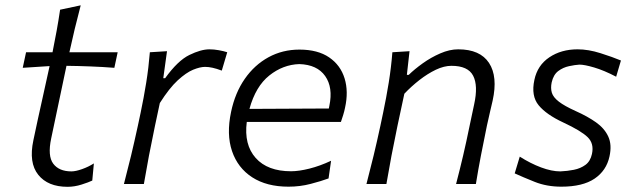

<svg xmlns="http://www.w3.org/2000/svg" viewBox="-20 -692 2390 722"><path d="M234 10.5Q160 10.5 123.8 -34.8Q87.5 -80 105.5 -164.5Q122.5 -245.5 138.2 -315.2Q154 -385 166.5 -443.5L65.5 -437L78 -495.5H177.5Q186 -538 193 -576.2Q200 -614.5 206 -655.5L283.5 -672Q270.5 -622.5 261 -583Q251.5 -543.5 241 -495.5H422.5L410 -437Q365.5 -440.5 320 -442.2Q274.5 -444 230 -444.5L172.5 -171.5Q158.5 -105.5 180.2 -76.5Q202 -47.5 248.5 -47.5Q264.5 -47.5 288.5 -56Q312.5 -64.5 333 -77.5L327 -13Q313.5 -6.5 286.8 2Q260 10.5 234 10.5Z M446 0Q460.5 -55.5 472.8 -106.5Q485 -157.5 498.5 -219.5L509 -269Q520.5 -323.5 529.8 -381Q539 -438.5 543.5 -495.5L608 -499.5L594 -398H601Q648.5 -464 692 -485.2Q735.5 -506.5 767.5 -506.5Q784.5 -506.5 802.8 -503.2Q821 -500 834.5 -495.5L814 -426.5Q794 -434 779.2 -437.2Q764.5 -440.5 751 -440.5Q732.5 -440.5 706.2 -429.8Q680 -419 648.2 -389.8Q616.5 -360.5 581 -304.5L562.5 -217.5Q550 -158 540.2 -106.8Q530.5 -55.5 521 0Z M1065 10Q983 10 928.5 -25.2Q874 -60.5 852.5 -123.8Q831 -187 849 -271.5Q864 -343 900.5 -395.5Q937 -448 989.8 -476.8Q1042.5 -505.5 1106 -505.5Q1175 -505.5 1217.8 -476.2Q1260.5 -447 1275.8 -397.2Q1291 -347.5 1277.5 -287Q1275 -274 1270.5 -259.5Q1266 -245 1262 -233.5H908Q897 -148 941.5 -98Q986 -48 1074.5 -48Q1104 -48 1143.8 -58Q1183.5 -68 1225 -87.5L1215.5 -21Q1188.5 -11 1148.2 -0.5Q1108 10 1065 10ZM1105.5 -451Q1044 -449 992.8 -408.2Q941.5 -367.5 918 -282.5L1216.5 -284Q1217.5 -289.5 1218.5 -294Q1233 -363 1202.8 -406Q1172.5 -449 1105.5 -451Z M1358 0Q1372.5 -55.5 1385 -107.2Q1397.5 -159 1410.5 -219.5L1421 -269.5Q1432.5 -324 1441.8 -381.2Q1451 -438.5 1455.5 -495.5L1520 -499.5L1510 -410.5H1517Q1538.5 -431.5 1569.5 -453.8Q1600.5 -476 1635.5 -491.2Q1670.5 -506.5 1703 -506.5Q1785.5 -506.5 1819 -455.2Q1852.5 -404 1832.5 -313.5Q1828 -293 1822.5 -270.5Q1817 -248 1811 -219.5Q1798.5 -159 1788.5 -107.2Q1778.5 -55.5 1769.5 0H1695Q1709.5 -55.5 1721.5 -106.8Q1733.5 -158 1745.5 -217L1763 -299.5Q1778.5 -370 1759.2 -407.2Q1740 -444.5 1677.5 -444.5Q1650 -444.5 1619 -429.8Q1588 -415 1557.2 -391Q1526.5 -367 1500.5 -339.5L1474.5 -218Q1462 -158 1452.2 -106.8Q1442.5 -55.5 1433 0Z M2091 10Q2036 10 1991 -8Q1946 -26 1915.5 -40L1934.5 -103Q1974.5 -77.5 2014.5 -62.5Q2054.5 -47.5 2087 -47.5Q2113 -48.5 2138 -53.5Q2163 -58.5 2181.5 -72Q2200 -85.5 2206 -113Q2214.5 -152 2190 -176Q2165.5 -200 2098 -231.5Q2034.5 -261 2005.5 -296.2Q1976.5 -331.5 1989.5 -391.5Q2001 -446.5 2045.8 -476.5Q2090.5 -506.5 2152 -506.5Q2192.5 -506.5 2238.2 -492Q2284 -477.5 2315 -464.5L2297 -403.5Q2251 -427.5 2214.5 -438.2Q2178 -449 2159 -449Q2142 -448 2119.8 -443.2Q2097.5 -438.5 2079.2 -424.8Q2061 -411 2054.5 -382Q2050 -360.5 2055.2 -343.2Q2060.5 -326 2081.5 -309.8Q2102.5 -293.5 2144.5 -274.5Q2189.5 -254.5 2221.5 -231.8Q2253.5 -209 2267.5 -178.2Q2281.5 -147.5 2272 -104Q2260.5 -50.5 2215.8 -20.2Q2171 10 2091 10Z"/></svg>

Font: Commissioner Flair Light
Style: Italic
Weight: 300
Italic angle: -12°
Designer: Kostas Bartsokas
Foundry: Kostas Bartsokas
Version: Version 1.000; ttfautohint (v1.8.3)